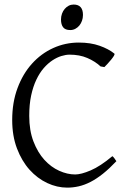

<svg xmlns="http://www.w3.org/2000/svg" viewBox="-20 -819 576 853"><path d="M497.1 -103Q465.8 -69.8 437.3 -47.1Q408.7 -24.4 382.1 -10.7Q355.5 2.9 329.8 8.8Q304.2 14.6 278.8 14.6Q233.4 14.6 189.7 -5.9Q146 -26.4 111.3 -64.9Q76.7 -103.5 55.4 -159.4Q34.2 -215.3 34.2 -286.1Q34.2 -364.3 57.9 -427.7Q81.5 -491.2 122.1 -536.1Q162.6 -581.1 216.3 -605.5Q270 -629.9 330.1 -629.9Q382.8 -629.9 422.6 -615.7Q462.4 -601.6 487.8 -581.1Q490.7 -578.6 486.3 -571.3Q481.9 -564 474.4 -554.7Q466.8 -545.4 458.3 -536.1Q449.7 -526.9 443.8 -521L426.8 -523.9Q401.9 -546.9 367.7 -561.5Q333.5 -576.2 289.1 -576.2Q272.5 -576.2 252.7 -570.1Q232.9 -564 212.9 -550.8Q192.9 -537.6 174.3 -516.4Q155.8 -495.1 141.4 -464.8Q127 -434.6 118.4 -394.8Q109.9 -355 109.9 -304.2Q109.9 -239.3 128.7 -190.4Q147.5 -141.6 177 -109.1Q206.5 -76.7 242.9 -60.3Q279.3 -43.9 314 -43.9Q340.3 -43.9 382.8 -62Q425.3 -80.1 479 -125Q481.4 -124 484.1 -120.8Q486.8 -117.7 489.3 -114.3Q491.7 -110.8 493.7 -107.7Q495.6 -104.5 497.1 -103ZM348.6 -752.4Q348.6 -738.8 344.2 -726.6Q339.8 -714.4 332.3 -705.3Q324.7 -696.3 314.5 -690.9Q304.2 -685.5 292 -685.5Q270 -685.5 260.5 -697.8Q251 -710 251 -732.4Q251 -746.1 255.4 -758.3Q259.8 -770.5 267.6 -779.5Q275.4 -788.6 285.4 -793.7Q295.4 -798.8 307.1 -798.8Q348.6 -798.8 348.6 -752.4Z"/></svg>

Font: Gentium Plus APac
Style: Regular
Weight: 400
Designer: J. Victor Gaultney, Annie Olsen, Iska Routamaa, Becca Hirsbrunner
Foundry: SIL International
Version: Version 5.000